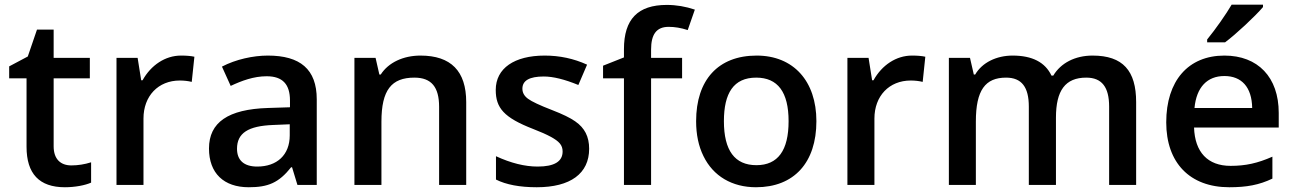

<svg xmlns="http://www.w3.org/2000/svg" viewBox="-20 -786 5503 816"><path d="M283.2 -83C238.3 -83 208 -108.9 208 -164.1V-453.1H361.8V-540H208V-660.2H137.2L98.1 -545.9L19 -503.9V-453.1H92.8V-162.1C92.8 -47.4 147 9.8 255.9 9.8C298.8 9.8 341.8 1.5 367.2 -9.8V-96.2C339.4 -87.4 311 -83 283.2 -83Z M749 -549.8C682.6 -549.8 621.6 -509.3 585.9 -444.8H580.1L564.9 -540H475.1V0H589.8V-282.2C589.8 -377.9 652.3 -443.8 744.1 -443.8C761.7 -443.8 778.8 -441.9 794.9 -438L806.2 -544.9C791 -548.3 772 -549.8 749 -549.8Z M1326.2 0V-363.8C1326.2 -492.2 1255.4 -549.8 1118.2 -549.8C1056.2 -549.8 981.9 -533.7 923.3 -502.9L960.4 -420.9C1007.3 -442.9 1058.1 -461.9 1113.3 -461.9C1181.2 -461.9 1212.4 -427.7 1212.4 -358.9V-330.1L1119.1 -327.1C949.7 -321.8 868.2 -266.1 868.2 -154.8C868.2 -49.8 931.2 9.8 1037.1 9.8C1119.6 9.8 1165 -9.3 1217.3 -75.2H1221.2L1244.1 0ZM1073.2 -78.1C1016.1 -78.1 987.3 -105.5 987.3 -153.8C987.3 -220.2 1034.2 -251 1142.1 -254.9L1211.4 -257.8V-210.9C1211.4 -127 1156.7 -78.1 1073.2 -78.1Z M1961.4 -352.1C1961.4 -483.9 1896.5 -549.8 1767.1 -549.8C1694.3 -549.8 1630.9 -520.5 1598.1 -469.2H1592.3L1576.2 -540H1486.3V0H1601.1V-269C1601.1 -403.8 1644 -456.1 1741.2 -456.1C1814 -456.1 1846.2 -415.5 1846.2 -332V0H1961.4Z M2483.9 -153.8C2483.9 -179.7 2479 -202.1 2469.2 -221.2C2449.7 -258.3 2416.5 -283.2 2327.1 -317.9C2273.9 -338.4 2239.7 -354.5 2224.1 -366.2C2208 -377.9 2200.2 -392.1 2200.2 -409.2C2200.2 -443.8 2230.5 -460.9 2291 -460.9C2330.6 -460.9 2379.9 -448.7 2438 -424.8L2475.1 -511.2C2418.5 -537.1 2358.4 -549.8 2294.9 -549.8C2166.5 -549.8 2086.9 -496.1 2086.9 -403.8C2086.9 -327.1 2121.6 -286.1 2246.1 -237.8C2277.8 -225.6 2302.7 -214.4 2320.8 -204.6C2356.4 -185.1 2371.1 -169.4 2371.1 -142.1C2371.1 -99.6 2335.9 -78.1 2265.1 -78.1C2210.4 -78.1 2151.4 -92.8 2087.9 -122.1V-22.9C2131.3 -1 2189.5 9.8 2261.2 9.8C2404.3 9.8 2483.9 -48.3 2483.9 -153.8Z M2878.9 -540H2747.1V-575.2C2747.1 -639.6 2769.5 -671.9 2821.8 -671.9C2847.7 -671.9 2874.5 -667.5 2902.8 -658.2L2933.1 -745.1C2894 -758.3 2854.5 -765.1 2814 -765.1C2690.9 -765.1 2631.8 -704.6 2631.8 -577.1V-542L2543 -506.8V-453.1H2631.8V0H2747.1V-453.1H2878.9Z M3449.7 -271C3449.7 -441.4 3352.1 -549.8 3195.8 -549.8C3032.2 -549.8 2938.5 -446.3 2938.5 -271C2938.5 -214.8 2948.7 -165 2969.7 -122.6C3011.2 -37.1 3091.8 9.8 3192.9 9.8C3354.5 9.8 3449.7 -94.7 3449.7 -271ZM3056.6 -271C3056.6 -390.1 3097.7 -456.1 3193.8 -456.1C3285.6 -456.1 3331.5 -394.5 3331.5 -271C3331.5 -146.5 3286.1 -84 3194.8 -84C3102.5 -84 3056.6 -146.5 3056.6 -271Z M3855.5 -549.8C3789.1 -549.8 3728 -509.3 3692.4 -444.8H3686.5L3671.4 -540H3581.5V0H3696.3V-282.2C3696.3 -377.9 3758.8 -443.8 3850.6 -443.8C3868.2 -443.8 3885.3 -441.9 3901.4 -438L3912.6 -544.9C3897.5 -548.3 3878.4 -549.8 3855.5 -549.8Z M4467.8 -286.1C4467.8 -401.4 4507.3 -456.1 4596.7 -456.1C4663.1 -456.1 4693.8 -415.5 4693.8 -333V0H4808.6V-352.1C4808.6 -485.4 4752.4 -549.8 4623.5 -549.8C4548.8 -549.8 4488.3 -518.1 4456.5 -464.8H4448.7C4421.9 -521.5 4366.7 -549.8 4283.7 -549.8C4215.3 -549.8 4154.3 -520.5 4124.5 -469.2H4118.7L4102.5 -540H4012.7V0H4127.4V-269C4127.4 -403.3 4167.5 -456.1 4255.9 -456.1C4322.3 -456.1 4352.5 -415.5 4352.5 -333V0H4467.8Z M5186.5 -606C5232.9 -640.6 5314 -716.3 5347.7 -755.9V-766.1H5214.4C5191.4 -726.6 5147.5 -663.6 5110.4 -618.2V-606ZM5204.6 9.8C5278.3 9.8 5331.5 0 5387.7 -26.9V-120.1C5324.7 -92.3 5273.9 -81.1 5210 -81.1C5112.8 -81.1 5058.1 -139.2 5054.7 -244.1H5414.6V-306.2C5414.6 -458 5326.2 -549.8 5183.6 -549.8C5029.8 -549.8 4936.5 -442.4 4936.5 -266.1C4936.5 -94.2 5036.6 9.8 5204.6 9.8ZM5183.6 -462.9C5256.3 -462.9 5300.3 -416.5 5301.8 -327.1H5056.6C5064.9 -415.5 5110.8 -462.9 5183.6 -462.9Z"/></svg>

Font: Open Sans 600
Style: Regular
Weight: 600
Foundry: Ascender Corporation
Version: Version 1.100;PS 001.100;hotconv 1.0.88;makeotf.lib2.5.64775